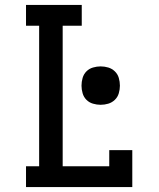

<svg xmlns="http://www.w3.org/2000/svg" viewBox="-20 -755 640 775"><path d="M85 0V-84H138V-651H85V-735H310V-651H233V-84H421V-149H514V0ZM386 -332Q371 -332 355.5 -336.5Q340 -341 329 -352Q318 -363 313.5 -378.5Q309 -394 309 -409Q309 -425 313.5 -440.5Q318 -456 329 -467Q340 -478 355.5 -482.5Q371 -487 386 -487Q402 -487 417 -482.5Q432 -478 443.5 -467Q455 -456 459.5 -440.5Q464 -425 464 -409Q464 -394 459.5 -378.5Q455 -363 443.5 -352Q432 -341 417 -336.5Q402 -332 386 -332Z"/></svg>

Font: Iosevka Etoile Medium
Style: Regular
Weight: 500
Designer: Belleve Invis
Foundry: Belleve Invis
Version: Version 22.1.2; ttfautohint (v1.8.4)